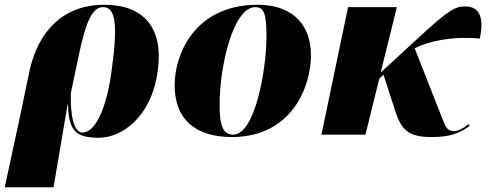

<svg xmlns="http://www.w3.org/2000/svg" viewBox="-64 -566 2052 807"><path d="M-44 221H161L220 -126H222C224 -13 258 13 352 13C445 13 572 -70 599 -268C624 -445 544 -546 374 -546C203 -546 95 -436 59 -263L15 -53ZM283 -9C244 -9 231 -89 234 -176L267 -333C297 -477 325 -536 369 -536C420 -536 434 -472 404 -261C384 -115 338 -9 283 -9Z M910 10C1167 10 1243 -208 1243 -332C1243 -484 1142 -546 1020 -546C751 -546 670 -334 670 -208C670 -60 763 10 910 10ZM916 0C877 0 859 -31 859 -123C859 -292 917 -536 1009 -536C1046 -536 1056 -508 1056 -412C1056 -274 1008 0 916 0Z M1287 0H1472L1530 -235L1548 -252L1588 -128C1616 -39 1633 10 1745 10C1804 10 1853 5 1909 -36L1906 -45C1881 -24 1860 -15 1844 -15C1823 -15 1812 -26 1802 -50L1679 -363C1732 -390 1826 -415 1953 -404C1969 -483 1958 -539 1891 -539C1847 -539 1820 -522 1699 -411L1536 -261L1604 -536H1399Z"/></svg>

Font: Noto Serif Display Black
Style: Italic
Weight: 900
Italic angle: -12°
Designer: Monotype Design Team
Foundry: Monotype Imaging Inc.
Version: Version 2.009